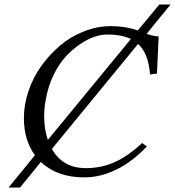

<svg xmlns="http://www.w3.org/2000/svg" viewBox="-20 -774 776 851"><path d="M191.9 -153.8 560.1 -601.1Q519 -621.1 454.1 -621.1Q429.2 -621.1 398.9 -611.1Q368.7 -601.1 334.7 -578.1Q300.8 -555.2 271 -522.9Q241.2 -490.7 217.3 -441.4Q193.4 -392.1 183.1 -334Q175.8 -296.9 175.8 -259.8Q175.8 -201.7 191.9 -153.8ZM591.8 -579.1 210 -113.8Q258.3 -28.8 359.9 -28.8Q429.2 -28.8 488 -55.2Q546.9 -81.5 609.9 -140.1L630.9 -125Q567.9 -58.1 496.8 -22.9Q425.8 12.2 354 12.2Q232.9 12.2 161.1 -56.2L68.8 57.1H18.1L134.8 -85.9Q85.9 -153.3 85.9 -250Q85.9 -309.6 106 -369.6Q126 -429.7 162.6 -481Q199.2 -532.2 246.6 -572.3Q293.9 -612.3 352.8 -635.3Q411.6 -658.2 472.2 -658.2Q536.6 -658.2 590.8 -639.2L686 -753.9H735.8L629.9 -624Q662.6 -612.8 683.1 -612.8L675.8 -448.2L645 -443.8Q638.2 -537.6 591.8 -579.1Z"/></svg>

Font: Common Serif SemiBold
Style: Italic
Weight: 600
Italic angle: -12°
Designer: Philipp H. Poll, Khaled Hosny
Foundry: Stefan Peev, Context Ltd.
Version: Version 1.026